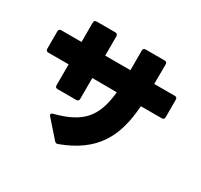

<svg xmlns="http://www.w3.org/2000/svg" viewBox="-171 -1013 1343 1286"><g transform="rotate(30 500.0 -370.0)"><path d="M416 50C663 -41 754 -198 770 -447H932C944 -447 951 -453 951 -466V-602C951 -615 944 -621 932 -621H773L774 -773C774 -785 768 -792 755 -792H608C596 -792 589 -785 589 -773V-621H394V-771C394 -783 387 -790 375 -790H230C217 -790 211 -783 211 -771V-621H54C42 -621 35 -615 35 -602V-467C35 -454 42 -448 54 -448H211V-286C211 -274 217 -267 230 -267H375C387 -267 394 -274 394 -286V-448L584 -447C564 -245 486 -161 286 -109C277 -107 272 -102 272 -96C272 -92 274 -88 278 -84L390 43C398 52 405 54 416 50Z"/></g></svg>

Font: LINE Seed JP_OTF ExtraBold
Style: Regular
Weight: 800
Designer: LY Corporation & Fontrix & Fontworks
Version: Version 1.013